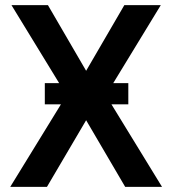

<svg xmlns="http://www.w3.org/2000/svg" viewBox="-20 -731 673 751"><path d="M481.9 -322.8V-405.8H422.9L608.9 -710.9H466.3L316.9 -454.1L167.5 -710.9H24.9L211.4 -405.8H155.3V-322.8H218.3L20 0H163.6L316.9 -260.7L469.7 0H613.8L416 -322.8Z"/></svg>

Font: FAU Chimera Medium
Style: Regular
Weight: 500
Version: Version 1.002;hotconv 1.0.117;makeotfexe 2.5.65602